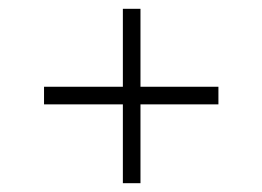

<svg xmlns="http://www.w3.org/2000/svg" viewBox="-20 -551 596 436"><path d="M259 -314H80V-354H259V-531H299V-354H476V-314H299V-135H259Z"/></svg>

Font: Lineal Thin
Style: Regular
Weight: 200
Designer: Created by Frank Adebiaye with contributions from Anton Moglia & Ariel Martín Pérez
Created by Frank ADEBIAYE with FontF
Foundry: Velvetyne Type Foundry
Version: Version 2.000;Glyphs 3.2 (3227)